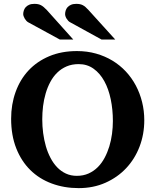

<svg xmlns="http://www.w3.org/2000/svg" viewBox="-20 -949 796 985"><path d="M559.1 -328.1Q559.1 -386.7 548.1 -439.7Q537.1 -492.7 515.1 -532.7Q493.2 -572.8 460.2 -596.4Q427.2 -620.1 383.8 -620.1Q349.1 -620.1 321.8 -608.4Q294.4 -596.7 273.7 -576.4Q252.9 -556.2 238.3 -528.8Q223.6 -501.5 214.4 -470Q205.1 -438.5 200.9 -404.5Q196.8 -370.6 196.8 -336.9Q196.8 -301.3 201.4 -266.1Q206.1 -231 215.3 -198.7Q224.6 -166.5 239.3 -138.7Q253.9 -110.8 273.4 -90.6Q293 -70.3 318.1 -58.6Q343.3 -46.9 374 -46.9Q407.2 -46.9 434.1 -58.8Q460.9 -70.8 481.4 -91.3Q502 -111.8 516.6 -139.2Q531.2 -166.5 540.8 -197.8Q550.3 -229 554.7 -262.5Q559.1 -295.9 559.1 -328.1ZM720.2 -332Q720.2 -260.3 696 -197Q671.9 -133.8 627.4 -86.4Q583 -39.1 521 -11.5Q459 16.1 383.8 16.1Q309.1 16.1 245.4 -7.6Q181.6 -31.2 135.5 -76.7Q89.4 -122.1 63.2 -188.5Q37.1 -254.9 37.1 -339.8Q37.1 -413.6 60.1 -477.3Q83 -541 126.2 -587.4Q169.4 -633.8 232.2 -660.4Q294.9 -687 375 -687Q426.8 -687 472.7 -674.1Q518.6 -661.1 556.9 -637.9Q595.2 -614.7 625.5 -582.3Q655.8 -549.8 676.8 -510.3Q697.8 -470.7 709 -425.5Q720.2 -380.4 720.2 -332ZM287.1 -746.1 125 -834.5Q119.6 -837.4 115 -842.5Q110.4 -847.7 106.9 -853.5Q103.5 -859.4 101.3 -865.5Q99.1 -871.6 99.1 -876.5Q99.1 -885.3 102.1 -894.8Q105 -904.3 111.6 -911.9Q118.2 -919.4 129.2 -924.3Q140.1 -929.2 156.2 -929.2Q166.5 -929.2 174.3 -927.7Q182.1 -926.3 189.5 -922.6Q196.8 -918.9 204.1 -912.8Q211.4 -906.7 220.2 -897.5L356 -746.1ZM501 -746.1 340.3 -834.5Q334.5 -837.4 329.8 -842.5Q325.2 -847.7 321.5 -853.5Q317.9 -859.4 315.9 -865.5Q314 -871.6 314 -876.5Q314 -885.3 316.9 -894.8Q319.8 -904.3 326.4 -911.9Q333 -919.4 344 -924.3Q355 -929.2 371.1 -929.2Q381.3 -929.2 389.2 -927.7Q397 -926.3 404.3 -922.6Q411.6 -918.9 418.7 -912.8Q425.8 -906.7 434.1 -897.5L571.3 -746.1Z"/></svg>

Font: Charis SIL
Style: Bold
Weight: 700
Foundry: SIL International
Version: Version 4.112